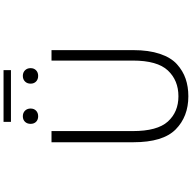

<svg xmlns="http://www.w3.org/2000/svg" viewBox="-20 -1008 1041 1040"><g transform="rotate(-90 500.0 -487.5)"><path d="M499 12.7Q388.7 12.7 319.3 -56.2Q250 -125 250 -285.2V-728.5H310.5V-288.1Q310.5 -155.3 362.3 -98.1Q414.1 -41 499 -41Q585 -41 638.7 -98.1Q692.4 -155.3 692.4 -288.1V-728.5H749V-285.2Q749 -202.1 729 -142.1Q709 -82 672.9 -49.3Q636.7 -16.6 593.8 -2Q550.8 12.7 499 12.7ZM420.9 -812Q409.2 -800.8 390.6 -800.8Q372.1 -800.8 360.8 -812Q349.6 -823.2 349.6 -841.8Q349.6 -860.4 360.8 -872.1Q372.1 -883.8 390.6 -883.8Q409.2 -883.8 420.9 -872.1Q432.6 -860.4 432.6 -841.8Q432.6 -823.2 420.9 -812ZM360.4 -948.2V-988.3H640.6V-948.2ZM639.6 -812Q627.9 -800.8 609.4 -800.8Q590.8 -800.8 579.1 -812Q567.4 -823.2 567.4 -841.8Q567.4 -860.4 579.1 -872.1Q590.8 -883.8 609.4 -883.8Q627.9 -883.8 639.6 -872.1Q651.4 -860.4 651.4 -841.8Q651.4 -823.2 639.6 -812Z"/></g></svg>

Font: GenEi Gothic M Light
Style: Regular
Weight: 300
Designer: o_tamon (Modified); [Source Han Sans]
Ryoko NISHIZUKA  (kana & ideographs); Paul D. Hunt (Latin, Greek & Cyrillic); Wenl
Version: Version 1.1a;Original Version 1.004